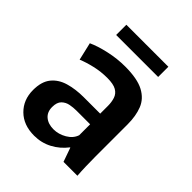

<svg xmlns="http://www.w3.org/2000/svg" viewBox="-193 -791 918 918"><g transform="rotate(45 265.5 -332.5)"><path d="M191 11Q119 11 76 -31.5Q33 -74 33 -140Q33 -197 59 -229Q85 -261 129.5 -274Q174 -287 229 -287H340V-340Q340 -365 333 -386.5Q326 -408 305.5 -420Q285 -432 243 -432Q201 -432 160 -422.5Q119 -413 88 -400L67 -490Q104 -507 158 -519Q212 -531 265 -531Q348 -531 392 -507.5Q436 -484 452.5 -442Q469 -400 469 -344V-125Q469 -94 470 -60Q471 -26 473 0H379L354 -71H352Q323 -33 281.5 -11Q240 11 191 11ZM235 -76Q269 -76 300.5 -94.5Q332 -113 342 -143V-217H249Q229 -217 207.5 -213Q186 -209 170.5 -194Q155 -179 155 -147Q155 -113 177 -94.5Q199 -76 235 -76ZM128 -607V-676H412V-607Z"/></g></svg>

Font: Murecho Medium
Style: Regular
Weight: 500
Designer: Neil Summerour
Foundry: Positype
Version: Version 1.010; ttfautohint (v1.8.3)